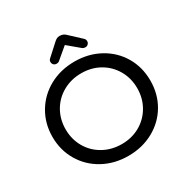

<svg xmlns="http://www.w3.org/2000/svg" viewBox="-199 -1079 1238 1264"><g transform="rotate(-30 420.0 -447.5)"><path d="M421 8Q315 8 230 -38.5Q145 -85 96.5 -167Q48 -249 48 -350Q48 -451 96.5 -533Q145 -615 230 -661.5Q315 -708 421 -708Q526 -708 611 -661.5Q696 -615 744 -533.5Q792 -452 792 -350Q792 -248 744 -166.5Q696 -85 611 -38.5Q526 8 421 8ZM421 -81Q498 -81 559.5 -116Q621 -151 656.5 -212.5Q692 -274 692 -350Q692 -426 656.5 -487.5Q621 -549 559.5 -584Q498 -619 421 -619Q344 -619 281.5 -584Q219 -549 183.5 -487.5Q148 -426 148 -350Q148 -274 183.5 -212.5Q219 -151 281.5 -116Q344 -81 421 -81ZM421 -834 332 -759Q324 -754 314 -754Q300 -754 291 -763Q283 -772 283 -784.5Q283 -797 292 -805L381 -886Q390 -894 399 -898.5Q408 -903 421 -903Q435 -903 446 -898.5Q457 -894 465 -886L552 -805Q562 -795 561.5 -782Q561 -769 552 -761Q544 -753 532 -753Q518 -753 508 -761Z"/></g></svg>

Font: Sepalumica Med
Style: Regular
Weight: 500
Designer: Julieta Ulanovsky
Foundry: Julieta Ulanovsky
Version: Version 7.200